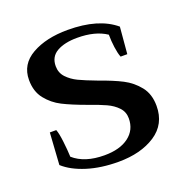

<svg xmlns="http://www.w3.org/2000/svg" viewBox="-100 -599 680 702"><g transform="rotate(-20 240.5 -248.5)"><path d="M38 -53 46 -177H71Q77 -162 81 -128Q85 -94 86 -68Q129 -30 206 -30Q266 -30 300.5 -56Q335 -82 335 -127Q335 -152 318.5 -169.5Q302 -187 277 -198.5Q252 -210 209 -225Q154 -245 120.5 -262Q87 -279 63.5 -308.5Q40 -338 40 -383Q40 -444 95.5 -475.5Q151 -507 235 -507Q355 -507 419 -453L410 -349H384Q378 -364 374.5 -389.5Q371 -415 371 -439Q328 -468 258 -468Q209 -468 179 -451Q149 -434 149 -397Q149 -371 166 -353Q183 -335 207 -323.5Q231 -312 276 -295Q330 -276 364 -258.5Q398 -241 422 -211Q446 -181 446 -135Q446 -64 389.5 -27Q333 10 246 10Q178 10 124 -7Q70 -24 38 -53Z"/></g></svg>

Font: Trirong Medium
Style: Regular
Weight: 500
Designer: Katatrad Team
Foundry: CadsonDemak
Version: Version 1.001